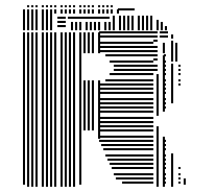

<svg xmlns="http://www.w3.org/2000/svg" viewBox="-20 -716 762 736"><path d="M76 -8H68V-592H76ZM92 0H84V-592H92ZM108 0H100V-592H108ZM124 0H116V-592H124ZM148 0H140V-592H148ZM164 0H156V-592H164ZM180 0H172V-592H180ZM196 0H188V-592H196ZM220 0H212V-592H220ZM236 0H228V-592H236ZM252 0H244V-592H252ZM268 0H260V-592H268ZM292 -8H284V-592H292ZM308 -216H300V-408H308ZM308 -512H300V-592H308ZM324 -216H316V-408H324ZM324 -512H316V-592H324ZM340 -216H332V-408H340ZM340 -512H332V-592H340ZM364 -184H356V-408H364ZM364 -512H356V-592H364ZM568 -12H448V-20H568ZM568 -28H424V-36H568ZM568 -44H416V-52H568ZM568 -68H408V-76H568ZM568 -84H400V-92H568ZM568 -100H392V-108H568ZM568 -116H384V-124H568ZM568 -140H376V-148H568ZM568 -156H368V-164H568ZM568 -172H360V-180H568ZM568 -188H360V-196H568ZM568 -212H360V-220H568ZM568 -228H360V-236H568ZM568 -244H360V-252H568ZM568 -260H360V-268H568ZM568 -284H360V-292H568ZM568 -300H360V-308H568ZM568 -316H360V-324H568ZM568 -332H360V-340H568ZM568 -356H360V-364H568ZM568 -372H360V-380H568ZM568 -388H360V-396H568ZM568 -404H384V-412H568ZM568 -428H400V-436H568ZM568 -444H416V-452H568ZM568 -460H416V-468H568ZM568 -476H400V-484H568ZM568 -500H384V-508H568ZM568 -516H360V-524H568ZM568 -532H360V-540H568ZM568 -548H360V-556H568ZM568 -572H360V-580H568ZM568 -588H360V-596H568ZM588 0H580V-232H588ZM588 -272H580V-432H588ZM584 -444H568V-452H584ZM584 -460H568V-468H584ZM584 -484H568V-492H584ZM584 -500H568V-508H584ZM584 -516H568V-524H584ZM584 -532H568V-540H584ZM584 -556H568V-564H584ZM584 -572H568V-580H584ZM584 -588H568V-596H584ZM612 0H604V-192H612ZM612 -288H604V-504H612ZM616 -12H608V-20H616ZM616 -28H608V-36H616ZM616 -44H608V-52H616ZM616 -68H608V-76H616ZM616 -84H608V-92H616ZM616 -100H608V-108H616ZM616 -116H608V-124H616ZM616 -140H608V-148H616ZM616 -156H608V-164H616ZM616 -172H608V-180H616ZM616 -300H608V-308H616ZM616 -316H608V-324H616ZM616 -332H608V-340H616ZM616 -356H608V-364H616ZM616 -372H608V-380H616ZM616 -388H608V-396H616ZM616 -404H608V-412H616ZM616 -428H608V-436H616ZM616 -444H608V-452H616ZM616 -460H608V-468H616ZM616 -476H608V-484H616ZM616 -500H608V-508H616ZM612 -512H604V-552H612ZM624 -572H592V-580H624ZM624 -588H592V-596H624ZM644 0H636V-128H644ZM644 -320H636V-472H644ZM672 -12H664V-20H672ZM672 -28H664V-36H672ZM672 -44H664V-52H672ZM672 -68H664V-76H672ZM672 -388H664V-396H672ZM672 -404H664V-412H672ZM672 -428H664V-436H672ZM672 -444H664V-452H672ZM672 -460H664V-468H672ZM692 -8H684V-32H692ZM644 -480H636V-560H644ZM660 -480H652V-552H660ZM644 -568H636V-584H644ZM76 -600H68V-664H76ZM92 -600H84V-664H92ZM108 -600H100V-664H108ZM124 -600H116V-664H124ZM148 -600H140V-664H148ZM164 -600H156V-664H164ZM180 -600H172V-664H180ZM232 -612H200V-620H232ZM232 -628H200V-636H232ZM232 -644H200V-652H232ZM260 -600H252V-632H260ZM276 -600H268V-632H276ZM292 -600H284V-632H292ZM316 -600H308V-632H316ZM332 -600H324V-632H332ZM348 -600H340V-632H348ZM364 -600H356V-632H364ZM388 -600H380V-632H388ZM404 -600H396V-632H404ZM400 -644H240V-652H400ZM420 -600H412V-632H420ZM444 -600H436V-632H444ZM460 -600H452V-632H460ZM476 -600H468V-632H476ZM492 -600H484V-632H492ZM516 -600H508V-632H516ZM532 -600H524V-632H532ZM548 -600H540V-632H548ZM564 -600H556V-632H564ZM588 -600H580V-632H588ZM604 -600H596V-632H604ZM620 -600H612V-616H620ZM420 -632H412V-656H420ZM444 -632H436V-656H444ZM460 -632H452V-656H460ZM476 -632H468V-656H476ZM492 -632H484V-656H492ZM516 -632H508V-656H516ZM532 -632H524V-656H532ZM548 -632H540V-656H548ZM564 -632H556V-656H564ZM588 -632H580V-640H588ZM76 -664H68V-680H76ZM92 -664H84V-680H92ZM108 -664H100V-680H108ZM124 -664H116V-680H124ZM148 -664H140V-680H148ZM164 -664H156V-680H164ZM180 -664H172V-680H180ZM196 -664H188V-680H196ZM220 -664H212V-680H220ZM236 -664H228V-680H236ZM252 -664H244V-680H252ZM268 -664H260V-680H268ZM292 -664H284V-680H292ZM308 -664H300V-680H308ZM324 -664H316V-680H324ZM340 -664H332V-680H340ZM364 -664H356V-680H364ZM380 -664H372V-680H380ZM396 -664H388V-680H396ZM412 -664H404V-680H412ZM436 -664H428V-680H436ZM496 -676H432V-684H496ZM92 -688H84V-696H92ZM108 -688H100V-696H108ZM124 -688H116V-696H124ZM148 -688H140V-696H148ZM164 -688H156V-696H164ZM180 -688H172V-696H180ZM196 -688H188V-696H196ZM220 -688H212V-696H220ZM236 -688H228V-696H236ZM252 -688H244V-696H252ZM268 -688H260V-696H268ZM292 -688H284V-696H292ZM308 -688H300V-696H308ZM324 -688H316V-696H324ZM340 -688H332V-696H340ZM364 -688H356V-696H364ZM380 -688H372V-696H380ZM396 -688H388V-696H396ZM412 -688H404V-696H412Z"/></svg>

Font: Rubik Lines
Style: Regular
Weight: 400
Designer: Hubert and Fischer, NaN
Foundry: Hubert and Fischer, NaN
Version: Version 2.201